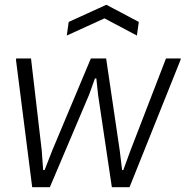

<svg xmlns="http://www.w3.org/2000/svg" viewBox="-20 -785 780 805"><path d="M268 -693 426 -765 562 -693 554 -636 418 -708 260 -636ZM47 -534 48 -540H110L155 -154L161 -72H167L199 -154L361 -540H425L482 -154L492 -72H497L527 -154L676 -540H738L737 -534L523 0H449L391 -389L384 -456H378L354 -389L189 0H115Z"/></svg>

Font: Plata Sans Light
Style: Italic
Weight: 300
Italic angle: -8°
Designer: Pablo Impallari, Andres Torresi, & Cristiano Sobral
Foundry: Pablo Impallari, Andres Torresi, & Cristiano Sobral
Version: Version 1.00;December 28, 2019;FontCreator 12.0.0.2547 64-bi